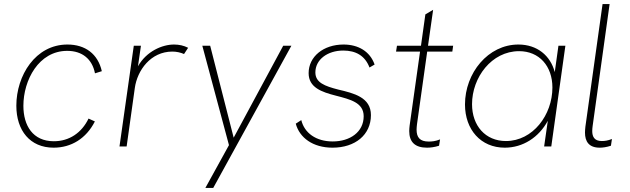

<svg xmlns="http://www.w3.org/2000/svg" viewBox="-20 -717 3086 940"><path d="M242.5 6C328.5 6 402 -38.5 444.5 -122.5L413.5 -136.5C380 -67 319.5 -25.5 243.5 -25.5C140.5 -25.5 94.5 -102.5 94.5 -199C94.5 -324.5 169.5 -468 309 -468C383 -468 431.5 -427.5 445 -358L478.5 -368.5C459.5 -453 397.5 -499 310 -499C153.5 -499 60 -347 60 -199.5C60 -78 127 6 242.5 6Z M565 0H600L640 -286C652 -372.5 717.5 -464.5 824 -464.5C843.5 -464.5 864.5 -460 881 -452.5L901 -483C880 -494 856.5 -499 832 -499C774 -499 697 -466 655.5 -392.5L670 -493H635Z M985.5 203H1024L1406.5 -493H1366.5L1124 -43L1009 -493H970.5L1101 -6.5Z M1608 6C1719 6 1796 -57 1796 -153.5C1796 -240.5 1712.5 -260.5 1636 -278.5C1570 -295.5 1524 -312.5 1524 -362.5C1524 -425 1583 -469.5 1660.5 -469.5C1722 -469.5 1767 -444.5 1789 -386.5L1814 -401C1791.5 -465.5 1734 -499 1662 -499C1563 -499 1491 -439.5 1491 -359C1491 -288.5 1554.5 -266.5 1625 -248.5C1694 -230.5 1760.5 -215 1760.5 -148C1760.5 -70.5 1693.5 -24.5 1609 -24.5C1527 -24.5 1470.5 -66 1455 -129L1428 -111.5C1446.5 -43 1511.5 6 1608 6Z M2070.5 6C2087.5 6 2107.5 3.5 2129.5 -3.5L2134.5 -34.5C2112.5 -25.5 2094.5 -24 2079 -24C2035.5 -24 2019.5 -44.5 2019.5 -82.5C2019.5 -90.5 2020.5 -99 2021.5 -108.5L2071.5 -464.5H2194.5L2198.5 -493H2075.5L2100.5 -669L2062.5 -646.5L2041 -493H1923.5L1919 -464.5H2036.5L1985.5 -102.5C1984.5 -93.5 1983.5 -84 1983.5 -75.5C1983.5 -21.5 2012 6 2070.5 6Z M2451 6C2540.5 6 2618 -44.5 2662 -125.5L2644 0H2679L2748 -493H2714L2696 -364C2675 -444.5 2610 -499 2518 -499C2369.5 -499 2256.5 -359.5 2256.5 -205.5C2256.5 -82.5 2334 6 2451 6ZM2291 -207C2291 -337.5 2386.5 -466.5 2521.5 -466.5C2620 -466.5 2684.5 -393.5 2684.5 -288.5C2684.5 -154.5 2589 -26.5 2457 -26.5C2356.5 -26.5 2291 -101.5 2291 -207Z M2916 6C2931.5 6 2949.5 3.5 2971 -3.5L2976 -36.5C2955.5 -28.5 2941.5 -26.5 2926 -26.5C2889.5 -26.5 2879.5 -48.5 2879.5 -75.5C2879.5 -84 2880.5 -92.5 2881.5 -100.5L2964.5 -697H2930L2846 -97C2845 -87 2844 -77.5 2844 -68C2844 -24.5 2863 6 2916 6Z"/></svg>

Font: HK Grotesk ExtraLight
Style: Italic
Weight: 200
Italic angle: -16°
Designer: Alfredo Marco Pradil
Foundry: Hanken Design Co.
Version: Version 3.001;FEAKit 1.0